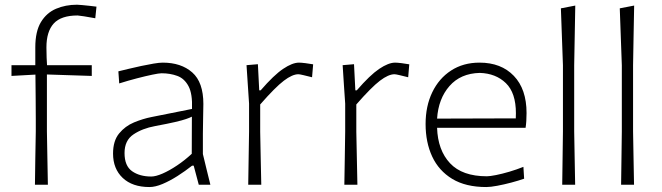

<svg xmlns="http://www.w3.org/2000/svg" viewBox="-20 -764 2736 794"><path d="M124.5 0Q125.5 -56 126 -107.8Q126.5 -159.5 128 -220.5V-269.5Q128 -311.5 127.5 -357Q127 -402.5 126.5 -455.5L27.5 -450V-494.5H126Q126 -512 126 -530.2Q126 -548.5 126 -568Q126 -634 149.2 -672.5Q172.5 -711 211.8 -727.8Q251 -744.5 298.5 -744.5Q305 -744.5 320 -743Q335 -741.5 351.5 -739.8Q368 -738 379 -736.5L374 -688.5Q350 -693 327.8 -696.5Q305.5 -700 301 -700Q232.5 -700 202.2 -666.8Q172 -633.5 172 -568Q172 -549 172.8 -526.5Q173.5 -504 174.5 -494.5H359.5V-450Q312.5 -451.5 266.2 -453Q220 -454.5 174 -456V-220.5Q175 -159.5 176 -107.8Q177 -56 178 0Z M598 9.5Q527.5 9.5 487.5 -28.2Q447.5 -66 447.5 -129Q447.5 -181.5 472.5 -212Q497.5 -242.5 534.2 -257.8Q571 -273 606.5 -280L774 -313.5Q776.5 -376 759.5 -407.8Q742.5 -439.5 713 -450.2Q683.5 -461 648 -461Q637.5 -461 610 -455.2Q582.5 -449.5 546 -440Q509.5 -430.5 473 -419L469.5 -469Q486 -473 511.5 -479.2Q537 -485.5 564.2 -491.2Q591.5 -497 615.2 -501Q639 -505 653 -505Q729 -505 775 -464.5Q821 -424 821 -334Q821 -312.5 820 -278.5Q819 -244.5 819 -211V-127Q826.5 -95 833.8 -65.8Q841 -36.5 850 0H802L781 -79H774.5Q746 -56.5 714.2 -36.2Q682.5 -16 652.2 -3.2Q622 9.5 598 9.5ZM605.5 -34Q624 -34 652.2 -46.2Q680.5 -58.5 712.2 -79.8Q744 -101 773 -128L773.5 -281.5Q764.5 -277 749.5 -271.8Q734.5 -266.5 704.5 -259.5Q674.5 -252.5 621 -242.5Q569 -233 532 -208.2Q495 -183.5 495 -131Q495 -78 526.2 -56Q557.5 -34 605.5 -34Z M1006.5 0Q1007.5 -56 1008.2 -107.8Q1009 -159.5 1010 -220.5V-335.5Q1007.5 -373.5 1004.8 -413.5Q1002 -453.5 999.5 -494.5L1046.5 -498.5L1052 -390.5H1058Q1112.5 -453.5 1150.8 -479.2Q1189 -505 1216.5 -505Q1225 -505 1243.2 -502.8Q1261.5 -500.5 1275 -498L1270.5 -444.5Q1251 -449.5 1235 -453.2Q1219 -457 1214 -457Q1189 -457 1153.8 -430.2Q1118.5 -403.5 1056 -332V-219Q1057 -159 1058.2 -107.5Q1059.5 -56 1060.5 0Z M1404 0Q1405 -56 1405.8 -107.8Q1406.5 -159.5 1407.5 -220.5V-335.5Q1405 -373.5 1402.2 -413.5Q1399.5 -453.5 1397 -494.5L1444 -498.5L1449.5 -390.5H1455.5Q1510 -453.5 1548.2 -479.2Q1586.5 -505 1614 -505Q1622.5 -505 1640.8 -502.8Q1659 -500.5 1672.5 -498L1668 -444.5Q1648.5 -449.5 1632.5 -453.2Q1616.5 -457 1611.5 -457Q1586.5 -457 1551.2 -430.2Q1516 -403.5 1453.5 -332V-219Q1454.5 -159 1455.8 -107.5Q1457 -56 1458 0Z M1991 9.5Q1906 9.5 1850.2 -24.2Q1794.5 -58 1767.2 -116.8Q1740 -175.5 1740 -251Q1740 -325 1767.5 -382.2Q1795 -439.5 1845.2 -472.2Q1895.5 -505 1963 -505Q2052.5 -505 2105 -450.2Q2157.5 -395.5 2157.5 -296.5Q2157.5 -261 2153.5 -235.5H1787.5Q1790.5 -143 1841 -89Q1891.5 -35 1993.5 -35Q2005.5 -35 2031 -40Q2056.5 -45 2086.8 -54Q2117 -63 2144.5 -74L2147.5 -25Q2124.5 -17 2094.5 -9Q2064.5 -1 2036.5 4.2Q2008.5 9.5 1991 9.5ZM1964 -462.5Q1884.5 -460.5 1838.8 -408.2Q1793 -356 1787.5 -273.5L2113 -274.5Q2113 -280 2113.2 -285.2Q2113.5 -290.5 2113.5 -295.5Q2113.5 -380 2072 -420.2Q2030.5 -460.5 1964 -462.5Z M2305 0Q2305.5 -56 2306.5 -107.8Q2307.5 -159.5 2308 -220.5V-494Q2304 -619 2299.5 -729.5L2359 -741Q2358 -681 2356.8 -619.8Q2355.5 -558.5 2354.5 -494V-220.5Q2355.5 -159.5 2356.5 -107.8Q2357.5 -56 2358.5 0Z M2548.5 0Q2549 -56 2550 -107.8Q2551 -159.5 2551.5 -220.5V-494Q2547.5 -619 2543 -729.5L2602.5 -741Q2601.5 -681 2600.2 -619.8Q2599 -558.5 2598 -494V-220.5Q2599 -159.5 2600 -107.8Q2601 -56 2602 0Z"/></svg>

Font: Commissioner Loud ExtraLight
Style: Regular
Weight: 200
Designer: Kostas Bartsokas
Foundry: Kostas Bartsokas
Version: Version 1.000; ttfautohint (v1.8.3)